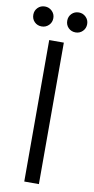

<svg xmlns="http://www.w3.org/2000/svg" viewBox="-103 -937 476 977"><g transform="rotate(10 135.0 -448.0)"><path d="M97.7 -731H173.3V0H97.7ZM170.9 -844.2Q170.9 -865.7 185.5 -880.6Q200.2 -895.5 222.7 -895.5Q243.7 -895.5 258.8 -880.6Q273.9 -865.7 273.9 -844.2Q273.9 -822.3 259 -807.4Q244.1 -792.5 222.7 -792.5Q200.7 -792.5 185.8 -807.1Q170.9 -821.8 170.9 -844.2ZM47.4 -895.5Q68.4 -895.5 83.7 -880.6Q99.1 -865.7 99.1 -844.2Q99.1 -822.3 84 -807.4Q68.8 -792.5 47.4 -792.5Q25.4 -792.5 10.5 -807.1Q-4.4 -821.8 -4.4 -844.2Q-4.4 -865.7 10.3 -880.6Q24.9 -895.5 47.4 -895.5Z"/></g></svg>

Font: Glacial Indifference
Style: Regular
Weight: 400
Designer: Alfredo Marco Pradil
Foundry: Alfredo Marco Pradil
Version: Version 1.312